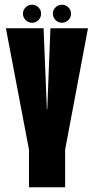

<svg xmlns="http://www.w3.org/2000/svg" viewBox="-20 -795 398 815"><path d="M103 0V-160L5 -675H165L179 -330.5H180.5L194 -675H353.5L256.5 -160V0ZM116 -698.5Q100 -698.5 88.8 -709.8Q77.5 -721 77.5 -737Q77.5 -752.5 88.8 -763.8Q100 -775 116 -775Q132 -775 143.2 -763.8Q154.5 -752.5 154.5 -737Q154.5 -721 143.2 -709.8Q132 -698.5 116 -698.5ZM243 -698.5Q227 -698.5 215.8 -709.8Q204.5 -721 204.5 -737Q204.5 -752.5 215.8 -763.8Q227 -775 243 -775Q259 -775 270.2 -763.8Q281.5 -752.5 281.5 -737Q281.5 -721 270.2 -709.8Q259 -698.5 243 -698.5Z"/></svg>

Font: Anybody UltraCondensed ExtraBold
Style: Regular
Weight: 800
Width: 1
Designer: Tyler Finck
Foundry: Etcetera Type Company
Version: Version 1.010; ttfautohint (v1.8.3) -l 8 -r 50 -G 200 -x 14 